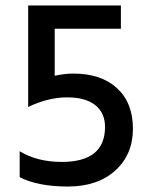

<svg xmlns="http://www.w3.org/2000/svg" viewBox="-20 -675 547 702"><path d="M52 -27V-122Q116 -83 206 -83Q364 -83 364 -211Q364 -262 328.5 -290.5Q293 -319 225 -319Q157 -319 83 -284V-655H422V-570H180V-398Q217 -406 248 -406Q350 -406 408 -352.5Q466 -299 466 -204.5Q466 -110 401.5 -51.5Q337 7 228 7Q119 7 52 -27Z"/></svg>

Font: Hind Mysuru Medium
Style: Regular
Weight: 500
Designer: Manushi Parikh, Hitesh Malaviya
Foundry: Indian Type Foundry
Version: Version 0.703;PS 1.0;hotconv 1.0.86;makeotf.lib2.5.63406